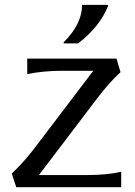

<svg xmlns="http://www.w3.org/2000/svg" viewBox="-20 -782 565 802"><path d="M47.9 0 29.3 -57.1Q80.6 -106 125.5 -165L369.6 -486.3H235.8Q165 -486.3 93.8 -472.7V-537.1H466.8L483.4 -480.5Q437.5 -439 386.7 -372.1L142.6 -50.8H344.2Q426.8 -50.8 486.3 -64.5V0ZM431.2 -761.7V-756.8Q397.9 -671.4 306.2 -600.6H246.1V-605.5Q322.8 -681.6 322.8 -761.7Z"/></svg>

Font: Classica
Style: Book
Weight: 400
Designer: Wojciech Kalinowski "wmk69" (wmk69@o2.pl)
Foundry: Wojciech Kalinowski "wmk69" (wmk69@o2.pl)
Version: Version 2.1.1; 2021-05-14